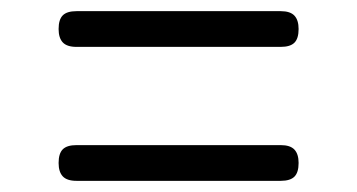

<svg xmlns="http://www.w3.org/2000/svg" viewBox="-20 -502 640 344"><path d="M117 -178Q100 -178 92.5 -186Q85 -194 85 -210Q85 -227 92.5 -234.5Q100 -242 117 -242H483Q500 -242 507.5 -234Q515 -226 515 -210Q515 -193 507.5 -185.5Q500 -178 483 -178ZM117 -418Q100 -418 92.5 -426Q85 -434 85 -450Q85 -467 92.5 -474.5Q100 -482 117 -482H483Q500 -482 507.5 -474Q515 -466 515 -450Q515 -433 507.5 -425.5Q500 -418 483 -418Z"/></svg>

Font: Maple Mono ExtraLight
Style: Regular
Weight: 275
Monospace: yes
Designer: subframe7536
Version: Version 7.000